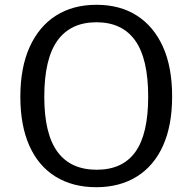

<svg xmlns="http://www.w3.org/2000/svg" viewBox="-20 -772 804 802"><path d="M382 10Q284 10 212.5 -34Q141 -78 103 -162.5Q65 -247 65 -368Q65 -490 104 -576Q143 -662 214 -707Q285 -752 383 -752Q481 -752 551.5 -707Q622 -662 660.5 -577Q699 -492 699 -369Q699 -248 661 -163.5Q623 -79 551.5 -34.5Q480 10 382 10ZM384 -63Q492 -63 545.5 -137.5Q599 -212 599 -368Q599 -527 544.5 -603Q490 -679 383 -679Q275 -679 220 -602.5Q165 -526 165 -368Q165 -213 220 -138Q275 -63 384 -63Z"/></svg>

Font: Libre Franklin Thin
Style: Regular
Weight: 400
Version: Version 3.000